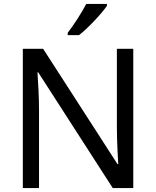

<svg xmlns="http://www.w3.org/2000/svg" viewBox="-20 -964 800 984"><path d="M528 -934V-944H422C399 -899 356 -833 327 -796V-784H385C432 -820 503 -897 528 -934ZM663 0V-714H579V-311C579 -246 584 -155 586 -123H582L201 -714H97V0H180V-399C180 -472 175 -546 172 -593H176L558 0Z"/></svg>

Font: Noto Sans Mro
Style: Regular
Weight: 400
Designer: Monotype Design Team
Foundry: Monotype Imaging Inc.
Version: Version 2.001